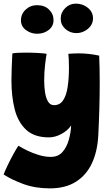

<svg xmlns="http://www.w3.org/2000/svg" viewBox="-44 -775 604 1058"><path d="M230.5 263Q150 263 85.2 239.2Q20.5 215.5 -24 186.5Q-16.5 166 -1 134Q14.5 102 31 72Q47.5 42 57.5 28Q77.5 40.5 106.8 54.8Q136 69 169.8 79.2Q203.5 89.5 236.5 89.5Q277 89.5 300.8 62Q324.5 34.5 335.5 -5.8Q346.5 -46 348 -83.5Q328.5 -55 294 -36.5Q259.5 -18 225.5 -18Q145 -18 100 -60Q55 -102 37 -172.8Q19 -243.5 19 -330.5Q19 -364.5 20.5 -402Q22 -439.5 24 -480.5Q34 -483 54.2 -484Q74.5 -485 98.5 -485Q133.5 -485 167.2 -483Q201 -481 213 -478.5Q210 -464.5 204.8 -421.8Q199.5 -379 199.5 -331.5Q199.5 -297 204.2 -266Q209 -235 220.8 -215.2Q232.5 -195.5 254 -195.5Q286.5 -195.5 304.2 -222.8Q322 -250 329 -297Q336 -344 336 -403Q336 -434 334.8 -451.8Q333.5 -469.5 332.5 -478.5Q347 -479.5 360.8 -480.2Q374.5 -481 388 -481Q444.5 -481 502.5 -468.5Q505.5 -402.5 505.5 -320Q505.5 -253 503.5 -178.8Q501.5 -104.5 497.5 -28Q493 58.5 462.8 124Q432.5 189.5 374.8 226.2Q317 263 230.5 263ZM377 -592.5Q342 -592.5 316.2 -615.5Q290.5 -638.5 290.5 -672Q290.5 -706 315.2 -730.5Q340 -755 374 -755Q412 -755 440.2 -732Q468.5 -709 468.5 -673.5Q468.5 -649.5 454.8 -631.2Q441 -613 420 -602.8Q399 -592.5 377 -592.5ZM161 -589Q126 -589 98.8 -609.5Q71.5 -630 71.5 -662.5Q71.5 -698 97.5 -722.2Q123.5 -746.5 160.5 -746.5Q201.5 -746.5 226.2 -722.2Q251 -698 251 -663.5Q251 -631 224.5 -610Q198 -589 161 -589Z"/></svg>

Font: Grandstander Black
Style: Regular
Weight: 900
Designer: Tyler Finck
Foundry: Etcetera Type Co
Version: Version 1.200; ttfautohint (v1.8.3)